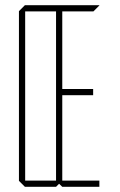

<svg xmlns="http://www.w3.org/2000/svg" viewBox="-20 -720 463 740"><path d="M76 0 53 -23V-24H220L196 0ZM53 -24V-677L76 -700H77V-24ZM220 0 196 -23V-24H363V0ZM196 -24V-676H220V-24ZM77 -676V-700H197L220 -677V-676ZM220 -353V-377H339V-353ZM220 -676 197 -700H363V-699L340 -676Z"/></svg>

Font: Foldit Thin
Style: Regular
Weight: 100
Designer: Sophia Tai
Foundry: Sophia Tai
Version: Version 1.003